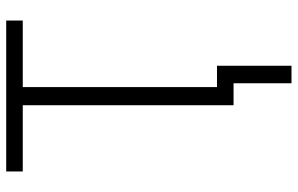

<svg xmlns="http://www.w3.org/2000/svg" viewBox="-186 -568 936 603"><g transform="rotate(-90 281.5 -266.0)"><path d="M253 0V-662H45V-714H519V-662H310V-52H377V182H322V0Z"/></g></svg>

Font: Noto Sans Mono SemiCondensed Light
Style: Regular
Weight: 300
Width: 4
Designer: Monotype Design Team
Foundry: Monotype Imaging Inc.
Version: Version 2.014; ttfautohint (v1.8.4.7-5d5b)